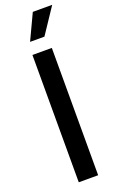

<svg xmlns="http://www.w3.org/2000/svg" viewBox="-179 -988 629 1031"><g transform="rotate(-20 135.5 -472.0)"><path d="M189.9 -727.5V0H79.1V-727.5ZM91.3 -797.9 160.2 -944.3H271L173.3 -797.9Z"/></g></svg>

Font: Inter 16pt Medium
Style: Regular
Weight: 500
Version: Version 4.001;git-66647c0bb